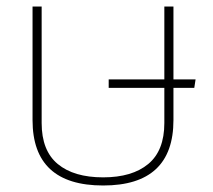

<svg xmlns="http://www.w3.org/2000/svg" viewBox="-20 -560 656 590"><path d="M297 10Q80 10 80 -191V-540H108V-182Q108 -97 157.5 -56Q207 -15 297 -15Q386 -15 435.5 -56Q485 -97 485 -182V-290H314V-316H485V-540H513V-316H581L577 -290H513V-191Q513 10 297 10Z"/></svg>

Font: Kanit Thin
Style: Regular
Weight: 250
Designer: Katatrad Team
Foundry: CadsonDemak
Version: Version 2.000; ttfautohint (v1.8.3)